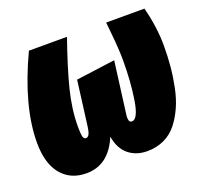

<svg xmlns="http://www.w3.org/2000/svg" viewBox="-101 -651 834 787"><g transform="rotate(-20 316.0 -257.5)"><path d="M149.9 19Q80.6 19 40.8 -29.3Q1 -77.6 1 -168Q1 -326.2 99.1 -534.2H265.1Q222.7 -413.1 201.9 -330.1Q181.2 -247.1 181.2 -171.9Q181.2 -141.1 184.3 -129.2Q187.5 -117.2 196.8 -117.2Q205.6 -117.2 211.2 -128.4Q216.8 -139.6 220.2 -169.9L244.1 -355L414.1 -377.9L386.2 -164.1Q382.3 -142.6 384.3 -129.9Q386.2 -117.2 397 -117.2Q423.3 -117.2 435.8 -193.4Q448.2 -269.5 448.2 -367.2Q448.2 -386.7 446.8 -410.4Q445.3 -434.1 444.1 -450Q442.9 -465.8 439.9 -494.6Q437 -523.4 436 -534.2H603Q626 -444.3 626 -365.2Q626 -318.4 622.1 -275.1Q618.2 -231.9 609.1 -187.3Q600.1 -142.6 584 -106.4Q567.9 -70.3 545.4 -41.5Q522.9 -12.7 489.5 3.2Q456.1 19 415 19Q366.7 19 333.7 -8.1Q300.8 -35.2 292 -88.9Q247.1 19 149.9 19Z"/></g></svg>

Font: Fira Sans Compressed Heavy
Style: Italic
Weight: 900
Width: 3
Italic angle: -8°
Designer: Carrois Corporate & Edenspiekermann AG
Foundry: Carrois Corporate GbR & Edenspiekermann AG
Version: Version 4.203;PS 004.203;hotconv 1.0.88;makeotf.lib2.5.64775